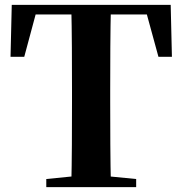

<svg xmlns="http://www.w3.org/2000/svg" viewBox="-20 -764 745 784"><path d="M169 0V-33L329 -49H372L536 -33V0ZM271 0Q273 -86 273.5 -173Q274 -260 274 -349V-394Q274 -483 273.5 -570Q273 -657 271 -744H433Q431 -658 430.5 -570.5Q430 -483 430 -394V-349Q430 -262 430.5 -174.5Q431 -87 433 0ZM23 -532 28 -744H677L682 -532H627L569 -744L642 -705H61L136 -744L79 -532Z"/></svg>

Font: Noto Serif TC ExtraBold
Style: Regular
Weight: 800
Designer: Ryoko NISHIZUKA 西塚涼子 (kana & ideographs); Frank Grießhammer (Latin, Greek & Cyrillic); Wenlong ZHANG 张文龙 (bopomofo); San
Foundry: Adobe
Version: Version 2.002-H1;hotconv 1.1.0;makeotfexe 2.6.0